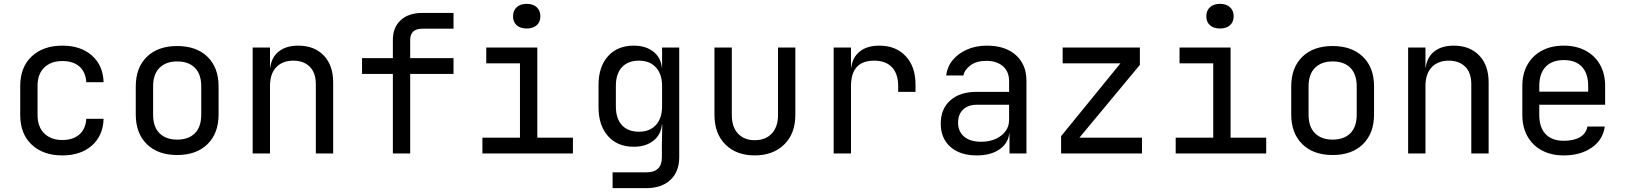

<svg xmlns="http://www.w3.org/2000/svg" viewBox="-20 -797 8440 997"><path d="M304 10Q204 10 144.5 -46Q85 -102 85 -200V-350Q85 -448 144.5 -504Q204 -560 304 -560Q399 -560 457 -509Q515 -458 518 -370H428Q425 -423 392.5 -451.5Q360 -480 304 -480Q245 -480 210 -446.5Q175 -413 175 -351V-200Q175 -138 210 -104Q245 -70 304 -70Q360 -70 392.5 -99Q425 -128 428 -180H518Q515 -92 457 -41Q399 10 304 10Z M900 8Q800 8 742.5 -48.5Q685 -105 685 -202V-348Q685 -446 742.5 -502Q800 -558 900 -558Q1000 -558 1057.5 -502Q1115 -446 1115 -349V-202Q1115 -105 1057.5 -48.5Q1000 8 900 8ZM900 -72Q959 -72 992 -105Q1025 -138 1025 -202V-348Q1025 -412 992 -445Q959 -478 900 -478Q842 -478 808.5 -445Q775 -412 775 -348V-202Q775 -138 808.5 -105Q842 -72 900 -72Z M1292 0V-550H1382V-445H1383Q1390 -500 1428 -530Q1466 -560 1529 -560Q1612 -560 1661 -509Q1710 -458 1710 -370V0H1620V-360Q1620 -419 1588.5 -450.5Q1557 -482 1503 -482Q1447 -482 1414.5 -448Q1382 -414 1382 -350V0Z M2020 0V-413H1860V-495H2020V-590Q2020 -655 2061 -692.5Q2102 -730 2174 -730H2335V-648H2174Q2110 -648 2110 -590V-495H2335V-413H2110V0Z M2485 0V-82H2680V-468H2505V-550H2770V-82H2955V0ZM2715 -649Q2682 -649 2663 -666Q2644 -683 2644 -712Q2644 -742 2663 -759.5Q2682 -777 2715 -777Q2748 -777 2767 -759.5Q2786 -742 2786 -712Q2786 -683 2767 -666Q2748 -649 2715 -649Z M3161 180V98H3336Q3417 98 3417 20V-50L3419 -150H3417Q3412 -97 3372.5 -66Q3333 -35 3271 -35Q3186 -35 3137 -90.5Q3088 -146 3088 -240V-356Q3088 -450 3137 -505Q3186 -560 3271 -560Q3333 -560 3372.5 -529Q3412 -498 3417 -445H3418V-550H3507V20Q3507 94 3461.5 137Q3416 180 3335 180ZM3298 -113Q3354 -113 3386 -148Q3418 -183 3418 -245V-350Q3418 -412 3386 -447Q3354 -482 3298 -482Q3241 -482 3209.5 -448Q3178 -414 3178 -350V-245Q3178 -181 3209.5 -147Q3241 -113 3298 -113Z M3899 10Q3804 10 3747 -46.5Q3690 -103 3690 -200V-550H3780V-200Q3780 -138 3812 -103.5Q3844 -69 3899 -69Q3955 -69 3987.5 -103.5Q4020 -138 4020 -200V-550H4110V-200Q4110 -103 4052 -46.5Q3994 10 3899 10Z M4309 0V-550H4399V-445H4400Q4407 -500 4445 -530Q4483 -560 4546 -560Q4632 -560 4683 -505.5Q4734 -451 4734 -358V-320H4644V-350Q4644 -413 4612 -447.5Q4580 -482 4519 -482Q4399 -482 4399 -350V0Z M5052 10Q4965 10 4915 -34.5Q4865 -79 4865 -155Q4865 -232 4915 -276Q4965 -320 5050 -320H5220V-375Q5220 -425 5188 -453Q5156 -481 5102 -481Q5050 -481 5019 -457.5Q4988 -434 4983 -405H4893Q4899 -451 4927.5 -485.5Q4956 -520 5002 -540Q5048 -560 5105 -560Q5200 -560 5255 -511Q5310 -462 5310 -378V0H5222V-105H5221Q5215 -52 5169.5 -21Q5124 10 5052 10ZM5074 -61Q5138 -61 5179 -93Q5220 -125 5220 -175V-253H5052Q5007 -253 4981 -228Q4955 -203 4955 -160Q4955 -114 4986.5 -87.5Q5018 -61 5074 -61Z M5490 0V-90L5798 -468H5498V-550H5899V-460L5585 -82H5910V0Z M6085 0V-82H6280V-468H6105V-550H6370V-82H6555V0ZM6315 -649Q6282 -649 6263 -666Q6244 -683 6244 -712Q6244 -742 6263 -759.5Q6282 -777 6315 -777Q6348 -777 6367 -759.5Q6386 -742 6386 -712Q6386 -683 6367 -666Q6348 -649 6315 -649Z M6900 8Q6800 8 6742.5 -48.5Q6685 -105 6685 -202V-348Q6685 -446 6742.5 -502Q6800 -558 6900 -558Q7000 -558 7057.5 -502Q7115 -446 7115 -349V-202Q7115 -105 7057.5 -48.5Q7000 8 6900 8ZM6900 -72Q6959 -72 6992 -105Q7025 -138 7025 -202V-348Q7025 -412 6992 -445Q6959 -478 6900 -478Q6842 -478 6808.5 -445Q6775 -412 6775 -348V-202Q6775 -138 6808.5 -105Q6842 -72 6900 -72Z M7292 0V-550H7382V-445H7383Q7390 -500 7428 -530Q7466 -560 7529 -560Q7612 -560 7661 -509Q7710 -458 7710 -370V0H7620V-360Q7620 -419 7588.5 -450.5Q7557 -482 7503 -482Q7447 -482 7414.5 -448Q7382 -414 7382 -350V0Z M8100 10Q8035 10 7986.5 -16Q7938 -42 7911.5 -89.5Q7885 -137 7885 -200V-350Q7885 -414 7911.5 -461Q7938 -508 7986.5 -534Q8035 -560 8100 -560Q8165 -560 8213.5 -534Q8262 -508 8288.5 -461Q8315 -414 8315 -350V-253H7973V-200Q7973 -135 8006 -100.5Q8039 -66 8100 -66Q8152 -66 8184 -84.5Q8216 -103 8223 -140H8313Q8304 -71 8245.5 -30.5Q8187 10 8100 10ZM7973 -321H8227V-350Q8227 -415 8194.5 -450Q8162 -485 8100 -485Q8039 -485 8006 -450Q7973 -415 7973 -350Z"/></svg>

Font: NKDuy Mono
Style: Regular
Weight: 400
Monospace: yes
Designer: NKDuy
Foundry: NKDuy
Version: Version 2.251; ttfautohint (v1.8.4.7-5d5b)